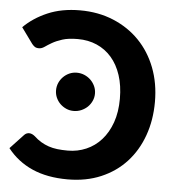

<svg xmlns="http://www.w3.org/2000/svg" viewBox="-53 -783 765 840"><g transform="rotate(5 330.0 -363.0)"><path d="M90 -178.5Q97 -178.5 103.2 -175.5Q109.5 -172.5 115 -168Q130.5 -153.5 146.5 -144Q162.5 -134.5 180 -128.5Q197.5 -122.5 218.2 -120Q239 -117.5 264.5 -117.5Q307.5 -117.5 345.2 -133.8Q383 -150 411.2 -181.5Q439.5 -213 455.8 -258.8Q472 -304.5 472 -363Q472 -421 457 -466.5Q442 -512 414.8 -543.2Q387.5 -574.5 349.8 -591Q312 -607.5 266.5 -607.5Q225 -607.5 198.5 -599Q172 -590.5 154 -580Q136 -569.5 124 -561Q112 -552.5 99.5 -552.5Q87.5 -552.5 80.8 -557.5Q74 -562.5 69 -569L19 -638Q61.5 -680.5 123.2 -707Q185 -733.5 265.5 -733.5Q345.5 -733.5 411.8 -706Q478 -678.5 525.8 -629.5Q573.5 -580.5 599.8 -512.5Q626 -444.5 626 -363Q626 -282.5 601.5 -214.5Q577 -146.5 531.5 -97Q486 -47.5 421 -19.8Q356 8 274.5 8Q184.5 8 119 -21Q53.5 -50 9.5 -106L69 -169.5Q74 -174.5 79.2 -176.5Q84.5 -178.5 90 -178.5ZM361.5 -376Q361.5 -359 354.5 -343.8Q347.5 -328.5 335.8 -317.2Q324 -306 308.2 -299.2Q292.5 -292.5 274.5 -292.5Q257.5 -292.5 242.2 -299.2Q227 -306 215.5 -317.2Q204 -328.5 197.2 -343.8Q190.5 -359 190.5 -376Q190.5 -393.5 197.2 -408.8Q204 -424 215.5 -435.5Q227 -447 242.2 -453.8Q257.5 -460.5 274.5 -460.5Q292.5 -460.5 308.2 -453.8Q324 -447 335.8 -435.5Q347.5 -424 354.5 -408.8Q361.5 -393.5 361.5 -376Z"/></g></svg>

Font: Lato 2
Style: Regular
Weight: 800
Designer: Lukasz Dziedzic with Adam Twardoch and Botio Nikoltchev
Foundry: tyPoland Lukasz Dziedzic
Version: Version 2.015; 2015-08-06; http://www.latofonts.com/